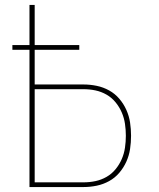

<svg xmlns="http://www.w3.org/2000/svg" viewBox="-20 -755 640 775"><path d="M99 0V-554H30V-573H99V-735H120V-573H300V-554H120V-414H317Q344 -414 370.5 -408.5Q397 -403 420.5 -390Q444 -377 461.5 -356.5Q479 -336 490 -311.5Q501 -287 505 -260.5Q509 -234 509 -207Q509 -180 505 -153.5Q501 -127 490 -102.5Q479 -78 461.5 -57.5Q444 -37 420.5 -24Q397 -11 370.5 -5.5Q344 0 317 0ZM317 -19Q342 -19 365.5 -24Q389 -29 410 -41Q431 -53 446.5 -72Q462 -91 471.5 -113Q481 -135 484.5 -159Q488 -183 488 -207Q488 -231 484.5 -255Q481 -279 471.5 -301Q462 -323 446.5 -342Q431 -361 410 -373Q389 -385 365.5 -390Q342 -395 317 -395H120V-19Z"/></svg>

Font: Iosevka Curly Thin Extended
Style: Regular
Weight: 100
Width: 7
Monospace: yes
Designer: Belleve Invis
Foundry: Belleve Invis
Version: Version 11.1.0; ttfautohint (v1.8.3)